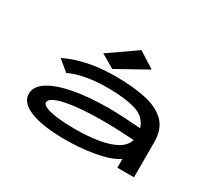

<svg xmlns="http://www.w3.org/2000/svg" viewBox="-135 -918 1270 1160"><g transform="rotate(30 500.0 -338.5)"><path d="M425 11Q265 11 179.5 -23.5Q94 -58 94 -120Q94 -171 150.5 -208Q207 -245 312 -265.5Q417 -286 561 -286Q605 -286 664 -282.5Q723 -279 781 -275Q761 -343 686.5 -366Q612 -389 493 -389Q413 -389 346 -377.5Q279 -366 227 -341L153 -403Q218 -435 303.5 -454Q389 -473 499 -473Q618 -473 708 -453.5Q798 -434 847.5 -384.5Q897 -335 897 -243V0H781V-62Q753 -41 709.5 -27Q666 -13 615 -4.5Q564 4 514.5 7.5Q465 11 425 11ZM210 -126Q210 -109 240.5 -97.5Q271 -86 322.5 -80Q374 -74 439 -74Q530 -74 603 -86Q676 -98 722.5 -124Q769 -150 783 -194Q731 -197 673.5 -199.5Q616 -202 573 -202Q464 -202 382.5 -193Q301 -184 255.5 -167Q210 -150 210 -126ZM456 -501 362 -556 552 -688 664 -617Z"/></g></svg>

Font: Inconsolata UltraExpanded SemiBold
Style: Regular
Weight: 600
Width: 9
Monospace: yes
Designer: Raph Levien, Cyreal, Brenton Simpson
Foundry: Raph Levien, Cyreal, Google
Version: Version 3.001; ttfautohint (v1.8.2.53-6de2)